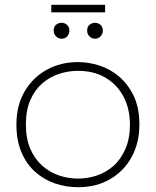

<svg xmlns="http://www.w3.org/2000/svg" viewBox="-20 -780 650 801"><path d="M305 1Q256 1 210 -14.5Q164 -30 127.8 -62Q91.5 -94 70 -143.5Q48.5 -193 48.5 -260.5Q48.5 -340.5 83 -399Q117.5 -457.5 175.5 -489.2Q233.5 -521 305 -521Q350 -521 395 -506.5Q440 -492 477.5 -460Q515 -428 539.5 -376.5Q561.5 -327 561.5 -260.5Q561.5 -185 529.8 -126Q498 -67 440.2 -33Q382.5 1 305 1ZM305 -35Q344.5 -35 382.5 -47.2Q420.5 -59.5 451.8 -86.5Q483 -113.5 502.5 -157Q522 -200.5 522 -260.5Q522 -326 495.5 -376.5Q469 -427 420.2 -455.8Q371.5 -484.5 305 -484.5Q265 -484.5 226.2 -471.8Q187.5 -459 156.2 -432Q125 -405 106.5 -362.5Q88 -320 88 -260.5Q88 -201.5 106.5 -159Q125 -116.5 156 -89Q187 -61.5 225.8 -48.2Q264.5 -35 305 -35ZM418.5 -728.5H194V-760H418.5ZM236.5 -618.5Q223.5 -618.5 213.8 -628.2Q204 -638 204 -652Q204 -669 214.2 -677Q224.5 -685 236.5 -685Q250 -685 259.8 -676Q269.5 -667 269.5 -652Q269.5 -639.5 261.2 -629Q253 -618.5 236.5 -618.5ZM376.5 -618.5Q362.5 -618.5 353 -628.5Q343.5 -638.5 343.5 -652Q343.5 -669 354 -677Q364.5 -685 376.5 -685Q388 -685 398.5 -677Q409 -669 409 -652Q409 -639.5 400.2 -629Q391.5 -618.5 376.5 -618.5Z"/></svg>

Font: Argentum Novus ExtraLight
Style: Regular
Weight: 250
Designer: Julieta Ulanovsky (font) & Cristiano Sobral (main changes)
Foundry: Julieta Ulanovsky (font) & Cristiano Sobral (main changes)
Version: Version 3.00;November 27, 2020;FontCreator 13.0.0.2655 64-bi